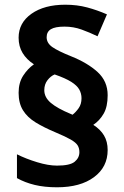

<svg xmlns="http://www.w3.org/2000/svg" viewBox="-20 -785 526 815"><path d="M59 -391Q59 -434 78.5 -464Q98 -494 124 -512Q93 -532 76 -560Q59 -588 59 -625Q59 -688 113.5 -726.5Q168 -765 257 -765Q307 -765 350 -753.5Q393 -742 434 -724L394 -631Q361 -647 326.5 -659.5Q292 -672 254 -672Q214 -672 196 -661Q178 -650 178 -627Q178 -602 202.5 -585Q227 -568 282 -546Q352 -518 394.5 -479Q437 -440 437 -381Q437 -332 420 -302.5Q403 -273 376 -255Q406 -236 421.5 -210Q437 -184 437 -148Q437 -76 379 -33Q321 10 222 10Q169 10 127.5 0Q86 -10 52 -29V-130Q90 -111 137.5 -96.5Q185 -82 222 -82Q277 -82 297 -98.5Q317 -115 317 -139Q317 -156 309.5 -168Q302 -180 280.5 -192.5Q259 -205 216 -223Q166 -244 131 -265.5Q96 -287 77.5 -317Q59 -347 59 -391ZM168 -402Q168 -372 195.5 -348.5Q223 -325 281 -301L288 -298Q302 -309 314 -326Q326 -343 326 -368Q326 -388 316.5 -405Q307 -422 282.5 -437.5Q258 -453 212 -469Q195 -462 181.5 -444.5Q168 -427 168 -402Z"/></svg>

Font: Noto Sans Hanifi Rohingya
Style: Regular
Weight: 400
Designer: Monotype Design Team and DaltonMaag
Foundry: Google LLC
Version: Version 2.101